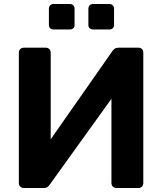

<svg xmlns="http://www.w3.org/2000/svg" viewBox="-20 -938 809 958"><path d="M444 -791Q434 -791 427.5 -797Q421 -803 421 -813V-895Q421 -905 427.5 -911.5Q434 -918 444 -918H526Q536 -918 542.5 -911.5Q549 -905 549 -895V-813Q549 -803 542.5 -797Q536 -791 526 -791ZM247 -791Q237 -791 230.5 -797Q224 -803 224 -813V-895Q224 -905 230.5 -911.5Q237 -918 247 -918H329Q339 -918 345.5 -911.5Q352 -905 352 -895V-813Q352 -803 345.5 -797Q339 -791 329 -791ZM99 0Q88 0 81 -7Q74 -14 74 -25V-675Q74 -686 81 -693Q88 -700 99 -700H208Q219 -700 226 -693Q233 -686 233 -675V-243L540 -682Q545 -690 552.5 -695Q560 -700 572 -700H671Q682 -700 688.5 -693Q695 -686 695 -675V-25Q695 -14 688.5 -7Q682 0 671 0H561Q550 0 543 -7Q536 -14 536 -25V-445L229 -18Q225 -12 218.5 -6Q212 0 198 0Z"/></svg>

Font: Fz Rubik SemBd
Style: Regular
Weight: 600
Designer: Hubert and Fischer
Foundry: Hubert and Fischer
Version: Vit hóa bi FontZin.com